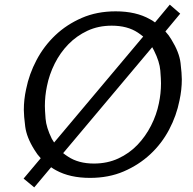

<svg xmlns="http://www.w3.org/2000/svg" viewBox="-20 -759 834 830"><path d="M695 -623Q710 -607 721 -588Q755 -533 760.5 -486.5Q766 -440 766 -416Q766 -371 756 -325Q743 -259 711 -198.5Q679 -138 629.5 -92Q580 -46 515 -18Q450 10 369 10Q282 10 222 -23Q211 -29 201 -36L128 51L82 13L156 -75Q141 -91 129 -111Q95 -165 89 -212Q83 -259 83 -284Q83 -329 93 -374Q106 -439 138 -499.5Q170 -560 219 -606.5Q268 -653 333.5 -681.5Q399 -710 480 -710Q568 -710 628 -676Q640 -670 650 -662L714 -739L759 -700ZM204 -159Q209 -151 214 -143L599 -601Q588 -610 576 -618Q531 -648 463 -648Q405 -648 358 -626Q311 -604 275.5 -567.5Q240 -531 216.5 -484Q193 -437 183 -387Q174 -344 174 -301Q174 -284 177 -246Q180 -208 204 -159ZM386 -52Q444 -52 491.5 -74Q539 -96 574 -132.5Q609 -169 633 -216Q657 -263 667 -313Q676 -356 676 -399Q676 -416 673 -454Q670 -492 646 -540Q642 -548 638 -555L253 -97Q263 -89 274 -82Q319 -52 386 -52Z"/></svg>

Font: Isabella Sans
Style: Italic
Weight: 400
Italic angle: -12°
Designer: Christian Thalmann (Catharsis Fonts), Cristiano Sobral
Foundry: The Isabella Sans Project Authors
Version: Version 2.026; ttfautohint (v1.8.4.7-5d5b-dirty)